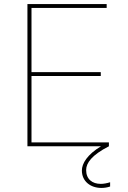

<svg xmlns="http://www.w3.org/2000/svg" viewBox="-20 -720 628 945"><path d="M115 0H477C409 41 383 85 383 119C383 173 426 205 479 205C493 205 507 203 522 198V177C506 182 490 185 476 185C434 185 404 162 404 117C404 82 432 43 516 0V-19H135V-346H476V-365H135V-681H505V-700H115Z"/></svg>

Font: Chess Sans Thin
Style: Regular
Weight: 100
Designer: Wolf Bōese
Foundry: Wolf Bōese
Version: Version 7.223;Glyphs 3.3 (3306)